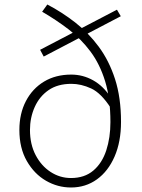

<svg xmlns="http://www.w3.org/2000/svg" viewBox="-20 -819 631 852"><path d="M295 13Q236 13 184 -17Q132 -47 99 -104.5Q66 -162 66 -242Q66 -315 95 -370.5Q124 -426 175.5 -457Q227 -488 296 -488Q348 -488 393.5 -462.5Q439 -437 472 -386V-339Q429 -406 384.5 -426.5Q340 -447 297 -447Q236 -447 195.5 -419Q155 -391 134 -344Q113 -297 113 -242Q113 -179 138 -131Q163 -83 204.5 -56Q246 -29 295 -29Q355 -29 394 -62Q433 -95 451.5 -151.5Q470 -208 470 -277Q470 -382 446.5 -458.5Q423 -535 381 -591Q339 -647 284 -689Q229 -731 167 -767L190 -799Q255 -765 313.5 -719.5Q372 -674 418 -612Q464 -550 490.5 -468Q517 -386 517 -278Q517 -190 488.5 -124.5Q460 -59 410 -23Q360 13 295 13ZM174 -568 158 -598 499 -776 516 -747Z"/></svg>

Font: Noto Sans JP ExtraLight
Style: Regular
Weight: 250
Designer: Ryoko NISHIZUKA  (kana, bopomofo & ideographs); Paul D. Hunt (Latin, Greek & Cyrillic); Sandoll Communications , Soo-you
Foundry: Adobe
Version: Version 2.004-H2;hotconv 1.0.118;makeotfexe 2.5.65603